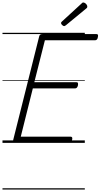

<svg xmlns="http://www.w3.org/2000/svg" viewBox="-20 -1149 809 1544"><path d="M110 0Q95 0 89 -5.5Q83 -11 86 -23L295 -856Q297 -866 303.5 -870.5Q310 -875 325 -875H755Q765 -875 767.5 -869Q770 -863 767 -850Q765 -837 759 -831Q753 -825 743 -825H341L256 -488H594Q604 -488 606.5 -481.5Q609 -475 607 -463Q604 -450 598 -444Q592 -438 583 -438H244L147 -50H547Q557 -50 560 -44Q563 -38 560 -25Q557 -12 551 -6Q545 0 536 0ZM496 -939Q489 -939 480 -947.5Q471 -956 471 -963Q471 -966 472 -969Q473 -972 477 -975L635 -1120Q639 -1124 642 -1126.5Q645 -1129 650 -1129Q656 -1129 664 -1124Q672 -1119 677 -1111Q682 -1103 682 -1097Q682 -1093 681 -1089.5Q680 -1086 675 -1082L510 -946Q505 -943 502 -941Q499 -939 496 -939ZM0 365H662V375H0ZM0 -20H662V0H0ZM0 -505H662V-500H0ZM0 -885H662V-875H0Z"/></svg>

Font: Playwrite IS Guides
Style: Regular
Weight: 400
Designer: Veronika Burian, José Scaglione
Foundry: TypeTogether
Version: Version 1.003